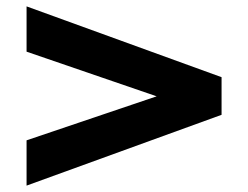

<svg xmlns="http://www.w3.org/2000/svg" viewBox="-20 -717 778 602"><path d="M63.3 -277V-135L674.7 -357V-475L63.3 -697V-555L471.2 -415Z"/></svg>

Font: Hussar
Style: BdSuprExt
Weight: 700
Foundry: Cannot Into Space Fonts
Version: Version 2.00